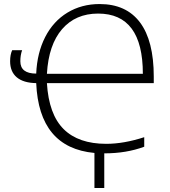

<svg xmlns="http://www.w3.org/2000/svg" viewBox="-20 -745 839 945"><path d="M683.1 -381.8Q683.1 -678.2 462.9 -678.2Q352.1 -678.2 285.6 -601.6Q219.2 -524.9 210.9 -381.8ZM502.9 -37.1Q589.4 -37.1 689.9 -69.8V-22.9Q602.5 9.8 493.2 9.8V180.2H444.8V7.8Q171.9 -17.6 158.2 -335.9Q95.2 -336.9 62.5 -364.5Q29.8 -392.1 29.8 -443.8Q29.8 -476.1 40 -498H88.9Q80.1 -473.6 80.1 -443.4Q80.1 -382.8 158.2 -382.8Q162.6 -484.9 202.4 -562.7Q242.2 -640.6 312 -682.9Q381.8 -725.1 470.2 -725.1Q601.1 -725.1 668.9 -634.8Q736.8 -544.4 736.8 -368.2V-335.9H210.9Q220.2 -182.1 293.2 -109.6Q366.2 -37.1 502.9 -37.1Z"/></svg>

Font: OpenSans-Light
Style: Regular
Weight: 300
Foundry: Ascender Corporation
Version: Version 1.10